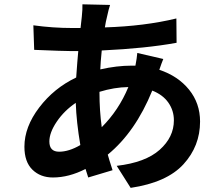

<svg xmlns="http://www.w3.org/2000/svg" viewBox="-20 -825 1040 902"><path d="M447.3 -393.6V-391.6Q447.3 -304.7 458 -227.5Q538.1 -307.6 583 -416Q516.6 -415 447.3 -393.6ZM357.4 -143.6Q338.9 -252 335.9 -341.8Q281.2 -304.7 246.6 -253.4Q211.9 -202.1 211.9 -160.2Q211.9 -112.3 257.8 -112.3Q303.7 -112.3 357.4 -143.6ZM625 -576.2 747.1 -547.9Q739.3 -529.3 728.5 -497.1Q816.4 -467.8 868.2 -403.8Q919.9 -339.8 919.9 -253.9Q919.9 -138.7 841.8 -53.2Q763.7 32.2 593.8 57.6L528.3 -45.9Q663.1 -61.5 730 -121.1Q796.9 -180.7 796.9 -259.8Q796.9 -305.7 771 -342.8Q745.1 -379.9 695.3 -399.4Q616.2 -205.1 486.3 -98.6Q490.2 -83 508.8 -25.4L394.5 8.8Q385.7 -17.6 381.8 -31.2Q303.7 8.8 228.5 8.8Q169.9 8.8 132.3 -27.8Q94.7 -64.5 94.7 -135.7Q94.7 -228.5 164.1 -319.8Q233.4 -411.1 337.9 -460.9Q343.8 -544.9 347.7 -585H316.4Q278.3 -585 140.6 -590.8L136.7 -706.1Q228.5 -693.4 320.3 -693.4H358.4L364.3 -746.1Q368.2 -783.2 367.2 -804.7L497.1 -801.8Q490.2 -781.2 483.4 -749Q476.6 -722.7 472.7 -696.3Q659.2 -702.1 808.6 -738.3L809.6 -624Q666 -597.7 458 -587.9Q452.1 -529.3 451.2 -499Q528.3 -516.6 598.6 -516.6H616.2Q623 -551.8 625 -576.2Z"/></svg>

Font: Gen Shin Gothic Monospace Bold
Style: Bold
Weight: 700
Designer: [Source Han Sans]
Ryoko NISHIZUKA  (kana & ideographs); Paul D. Hunt (Latin, Greek & Cyrillic); Wenlong ZHANG  (bopomofo
Version: Version 1.002.20150607